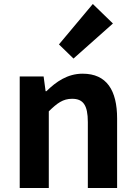

<svg xmlns="http://www.w3.org/2000/svg" viewBox="-20 -944 681 964"><path d="M79 0H225V-385C267 -426 296 -448 342 -448C397 -448 421 -417 421 -331V0H568V-349C568 -490 516 -574 395 -574C319 -574 262 -534 213 -486H209L199 -560H79ZM349 -650 547 -826 446 -924 276 -721Z"/></svg>

Font: Genne Gothic Bold
Style: Regular
Weight: 700
Designer: Ryoko NISHIZUKA (kana & ideographs); Paul D. Hunt (Latin, Greek & Cyrillic); Wenlong ZHANG (bopomofo); Sandoll Communica
Foundry: Adobe Systems Incorporated
Version: Version 1.004;PS 1.004;hotconv 16.6.51;makeotf.lib2.5.65220